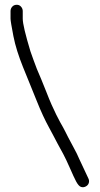

<svg xmlns="http://www.w3.org/2000/svg" viewBox="-20 -711 416 802"><path d="M50 -691C43 -691 37 -689 32 -684C27 -679 24 -672 24 -665V-633C24 -626 28 -601 36 -560C44 -519 58 -476 76 -431C94 -386 113 -341 132 -293C151 -245 169 -207 185 -178C201 -149 212 -127 220 -112C228 -97 236 -83 244 -68C252 -53 261 -34 272 -9C283 16 291 34 298 47C305 60 312 68 319 70C326 72 332 71 338 68C344 65 349 60 351 53C353 46 352 40 349 34L311 -47C305 -62 297 -77 289 -92L265 -137C257 -152 251 -166 244 -178C237 -190 227 -208 215 -232C203 -256 189 -287 174 -326C159 -365 145 -397 134 -423C124 -449 115 -474 107 -497C86 -567 75 -612 75 -633V-665C75 -672 72 -679 67 -684C62 -689 57 -691 50 -691Z"/></svg>

Font: AppleStorm
Style: Rg
Weight: 400
Foundry: Cannot Into Space Fonts
Version: Version 1.01